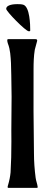

<svg xmlns="http://www.w3.org/2000/svg" viewBox="-20 -907 217 927"><path d="M18 -697C30 -667 31 -634 33 -603C34 -578 35 -524 36 -440C36 -368 34 -296 35 -223C35 -171 34 -124 31 -74C29 -54 25 -34 19 -14C17 -10 17 -6 17 -3C17 -1 18 0 20 0C70 0 109 0 159 0C161 0 162 -2 162 -4C160 -20 154 -33 152 -49C147 -88 144 -127 144 -166C142 -302 141 -437 142 -573C142 -604 143 -637 148 -667C151 -681 156 -694 159 -708C161 -715 158 -718 151 -718H20C17 -718 15 -717 15 -713C15 -708 16 -703 18 -697ZM126 -759C126 -788 124 -873 93 -884C85 -887 71 -887 63 -887C49 -887 10 -885 10 -864C10 -852 104 -756 119 -756H123Z"/></svg>

Font: DisSenso
Style: Regular
Weight: 400
Version: Version 1.150